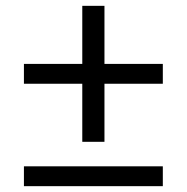

<svg xmlns="http://www.w3.org/2000/svg" viewBox="-20 -638 640 658"><path d="M338 -152V-351H538V-419H338V-618H262V-419H62V-351H262V-152ZM538 0V-68H62V0Z"/></svg>

Font: IBM Plex Mono
Style: Regular
Weight: 400
Monospace: yes
Designer: Mike Abbink, Paul van der Laan, Pieter van Rosmalen
Foundry: Bold Monday
Version: Version 2.004